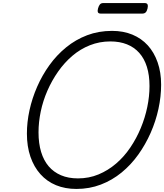

<svg xmlns="http://www.w3.org/2000/svg" viewBox="-20 -1217 1074 1256"><path d="M480 19Q406 19 346.5 -5.5Q287 -30 244.5 -77.5Q202 -125 179 -192Q156 -259 156 -343Q156 -418 173 -496Q190 -574 223 -649.5Q256 -725 303.5 -791Q351 -857 413 -907.5Q475 -958 550 -986.5Q625 -1015 713 -1015Q787 -1015 846 -990.5Q905 -966 946.5 -920.5Q988 -875 1011 -809.5Q1034 -744 1034 -663Q1034 -585 1016.5 -504.5Q999 -424 965.5 -348Q932 -272 884.5 -205.5Q837 -139 775.5 -88.5Q714 -38 639.5 -9.5Q565 19 480 19ZM490 -50Q562 -50 624.5 -76Q687 -102 739.5 -147Q792 -192 832.5 -252Q873 -312 901 -379.5Q929 -447 943.5 -517Q958 -587 958 -654Q958 -725 941 -779.5Q924 -834 891 -871Q858 -908 810.5 -927Q763 -946 702 -946Q631 -946 568 -921Q505 -896 453 -851.5Q401 -807 360 -748.5Q319 -690 290 -623.5Q261 -557 246.5 -487.5Q232 -418 232 -351Q232 -279 249 -223Q266 -167 298.5 -129Q331 -91 379 -70.5Q427 -50 490 -50ZM640 -1128Q624 -1128 620.5 -1137Q617 -1146 621 -1161Q626 -1179 633.5 -1188Q641 -1197 656 -1197H926Q942 -1197 945.5 -1187Q949 -1177 945 -1161Q941 -1144 933 -1136Q925 -1128 910 -1128Z"/></svg>

Font: Playwrite US Trad Light
Style: Regular
Weight: 300
Designer: Veronika Burian, José Scaglione
Foundry: TypeTogether
Version: Version 1.003